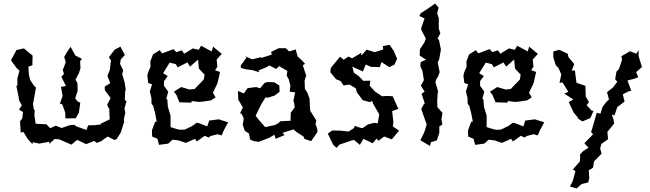

<svg xmlns="http://www.w3.org/2000/svg" viewBox="-20 -791 3667 1083"><path d="M361 -502 342 -470 351 -440 334 -396 341 -374 326 -358 352 -306 324 -301 333 -250 318 -206 331 -203 348 -156 349 -123 407 -124 425 -156 433 -212 419 -218 404 -236 418 -279 417 -322 406 -342 425 -378 434 -407 432 -446 442 -459 405 -478 378 -527ZM42 -451 63 -422 73 -408 90 -392 78 -350V-308L72 -307L84 -250L88 -225L103 -196L87 -173L110 -159L105 -122L93 -107L97 -43L112 -47L137 -6L164 23V11L201 19L257 9L259 20L288 -7L314 -5L383 25L415 -2L428 4L466 22L512 4L525 15L550 6L587 -21L627 -1L639 -8L661 -43L680 -102L679 -121L687 -155L682 -179L694 -221L684 -226L686 -280L690 -281L683 -326L669 -374L675 -394L657 -431L661 -455L684 -481L659 -528L627 -511L594 -468L606 -450L603 -427L600 -398L586 -363L602 -322L571 -303V-283L604 -238L584 -199L599 -171L596 -168L599 -118L546 -92L553 -90L516 -85L477 -84L468 -58L411 -78L399 -87L374 -85L328 -69L295 -82L263 -68L242 -90L181 -93L174 -141L176 -170L171 -173L166 -204L177 -264L183 -297L172 -307L150 -340L143 -370L140 -415L163 -423V-446L164 -477L115 -518L73 -509Z M843 -484 828 -445 829 -414 816 -385 811 -365 816 -323 838 -315 825 -276 834 -238 835 -205 844 -194 855 -152 864 -105 855 -104 837 -56 838 -21 868 -8 877 26 929 19 952 -2 954 -3 987 1 1028 15 1080 -8 1090 7 1135 -25 1156 -15 1169 -24 1207 -34 1230 -27 1244 -59 1267 -101 1214 -118 1160 -111 1149 -78 1109 -94 1090 -99 1064 -80 1022 -60 1000 -59 984 -61 942 -74V-139L927 -188L924 -228L918 -235L929 -274L905 -307V-333L926 -362L900 -378L937 -438L972 -429L982 -411L1037 -439L1052 -415L1097 -455L1102 -404L1134 -370L1129 -342L1094 -306L1078 -289L1049 -286L1002 -300L961 -274L975 -256L992 -214L1059 -212L1062 -221L1101 -216L1125 -218L1171 -225L1196 -242L1181 -268L1206 -320L1211 -340L1221 -385L1193 -395L1206 -414L1202 -455L1231 -487L1182 -528L1174 -501L1114 -533L1101 -510L1068 -518L1019 -488L1006 -507L974 -497L959 -514L895 -490L881 -508Z M1650 -48 1693 -20 1697 -8 1719 0 1735 5 1771 -47 1769 -66 1760 -90 1764 -112 1730 -166 1728 -190 1726 -235 1713 -270 1700 -289 1698 -336 1706 -363 1710 -356 1688 -423 1701 -431 1679 -454 1659 -472 1648 -512 1611 -501 1592 -519H1552L1509 -498L1513 -483L1453 -464V-469L1402 -456L1362 -475L1371 -467L1337 -420L1340 -407L1369 -400L1405 -395L1444 -383L1437 -393L1483 -412L1499 -422L1538 -402L1554 -418L1601 -391L1597 -365L1609 -343L1618 -309L1614 -274L1645 -270L1635 -223L1640 -207L1642 -185L1620 -155L1619 -110L1561 -107L1551 -97L1532 -86L1476 -74L1438 -117L1422 -138L1441 -178L1455 -205L1478 -242L1491 -240L1529 -252L1557 -273L1556 -303L1555 -309L1527 -327L1487 -328L1472 -323L1447 -293L1425 -300L1377 -294L1355 -264L1322 -278L1324 -229L1350 -185L1334 -152L1343 -149L1355 -123L1349 -88L1361 -53L1384 -38L1391 -4L1411 5L1439 9L1497 -13L1528 -31L1535 -8L1585 -29L1574 -42L1636 -61Z M1854 -55 1829 -37 1859 25 1878 43 1894 25 1953 5 1976 -2 2010 26 2030 -8 2082 17 2104 -9 2115 3 2147 -21 2190 -5 2231 -54 2196 -78 2199 -102 2192 -164 2227 -177 2195 -248 2164 -250 2135 -248 2095 -275 2065 -308 2069 -336 2029 -335 2003 -362 1976 -381 1967 -415 2027 -388 2043 -427 2072 -414 2122 -412 2132 -441 2176 -412 2204 -426 2220 -459 2202 -502 2178 -538 2139 -531 2142 -512 2093 -497 2048 -511 2018 -477V-493L1966 -462L1945 -472L1919 -454L1898 -471L1846 -408L1843 -384L1876 -344L1901 -334L1918 -309L1951 -314L1987 -293L1993 -270L2026 -226L2066 -215L2079 -222L2084 -207L2119 -146L2111 -96L2090 -98L2055 -89L2025 -68L2009 -71L1981 -81L1976 -68L1946 -49L1900 -54Z M2399 -746 2354 -717 2345 -701 2375 -687 2357 -636 2355 -626 2382 -573 2374 -552 2349 -514 2347 -478 2383 -454 2353 -441 2351 -418 2363 -390 2371 -339 2354 -308 2375 -274 2358 -262 2377 -204 2373 -207 2356 -177 2377 -116 2387 -90 2376 -53 2371 -40 2351 0 2405 32 2411 11 2444 1 2458 -41V-78L2475 -88L2470 -118L2476 -154L2447 -187L2446 -220L2449 -269L2452 -272L2436 -327L2441 -344L2451 -359L2460 -384L2449 -439L2457 -456L2461 -477L2467 -512L2456 -566L2448 -573L2464 -603L2455 -629V-688L2446 -716L2454 -748L2434 -771Z M2626 -484 2611 -445 2612 -414 2599 -385 2594 -365 2599 -323 2621 -315 2608 -276 2617 -238 2618 -205 2627 -194 2638 -152 2647 -105 2638 -104 2620 -56 2621 -21 2651 -8 2660 26 2712 19 2735 -2 2737 -3 2770 1 2811 15 2863 -8 2873 7 2918 -25 2939 -15 2952 -24 2990 -34 3013 -27 3027 -59 3050 -101 2997 -118 2943 -111 2932 -78 2892 -94 2873 -99 2847 -80 2805 -60 2783 -59 2767 -61 2725 -74V-139L2710 -188L2707 -228L2701 -235L2712 -274L2688 -307V-333L2709 -362L2683 -378L2720 -438L2755 -429L2765 -411L2820 -439L2835 -415L2880 -455L2885 -404L2917 -370L2912 -342L2877 -306L2861 -289L2832 -286L2785 -300L2744 -274L2758 -256L2775 -214L2842 -212L2845 -221L2884 -216L2908 -218L2954 -225L2979 -242L2964 -268L2989 -320L2994 -340L3004 -385L2976 -395L2989 -414L2985 -455L3014 -487L2965 -528L2957 -501L2897 -533L2884 -510L2851 -518L2802 -488L2789 -507L2757 -497L2742 -514L2678 -490L2664 -508Z M3569 -488 3534 -502 3485 -474 3489 -455 3471 -401 3457 -387 3450 -344 3462 -330 3437 -297 3404 -271 3415 -230 3400 -216 3379 -188 3367 -150 3346 -155 3322 -71 3314 -47 3325 -33 3276 17 3300 42 3271 60 3251 81 3253 95 3250 121 3211 165 3226 174 3211 229 3195 261 3232 272 3261 247 3298 238 3304 213 3301 170 3325 155 3331 119 3373 76 3371 66 3365 47 3372 21 3410 -6 3406 -47 3444 -94 3441 -116 3431 -145 3446 -140 3462 -187 3503 -218 3493 -259 3526 -276 3541 -279 3519 -337 3562 -348 3580 -356 3568 -384 3601 -413 3582 -475V-508ZM3101 -468 3115 -423 3130 -408 3146 -371 3136 -324 3153 -326 3186 -273 3163 -263 3214 -230 3188 -215 3216 -156 3243 -124 3235 -126 3265 -106 3310 -125 3328 -166 3317 -167 3289 -198 3302 -215 3284 -246 3282 -307 3232 -324 3227 -359 3223 -394 3205 -392 3219 -430 3187 -468 3182 -488 3135 -510 3101 -501Z"/></svg>

Font: チョークS
Style: Regular
Weight: 400
Designer: [Stick] Fontworks Inc.
Foundry: [Stick] Fontworks Inc.
Version: Version 1.200;FEAKit 1.0